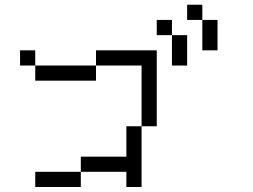

<svg xmlns="http://www.w3.org/2000/svg" viewBox="-20 -832 1040 790"><path d="M500 -125V-62.5H562.5Q562.5 -62.5 562.5 -312.5H500Q500 -312.5 500 -187.5H312.5V-125H125V-62.5H312.5V-125ZM562.5 -312.5H625V-625H375V-562.5H125V-500H375V-562.5H562.5Q562.5 -562.5 562.5 -312.5ZM125 -562.5V-625H62.5V-562.5ZM687.5 -687.5Q687.5 -687.5 687.5 -562.5H750Q750 -562.5 750 -687.5ZM687.5 -687.5V-750H625V-687.5ZM812.5 -750Q812.5 -750 812.5 -625H875Q875 -625 875 -750ZM812.5 -750V-812.5H750V-750Z"/></svg>

Font: Unifont
Style: Regular
Weight: 500
Version: Version 13.0.05